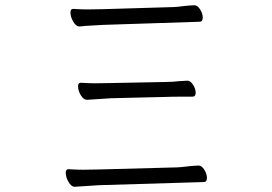

<svg xmlns="http://www.w3.org/2000/svg" viewBox="-20 -715 1040 733"><path d="M266 -2H265Q252 -2 241.5 -20.5Q231 -39 231 -55Q231 -69 241 -69H243Q273 -67 297 -67L357 -68L655 -76Q666 -76 698 -80Q709 -81 719.5 -82Q730 -83 738 -83Q750 -83 760 -67Q770 -51 770 -36Q770 -20 758 -20L358 -8Q339 -7 266 -2ZM304 -616Q290 -614 284 -614H283Q270 -614 259.5 -632.5Q249 -651 249 -667Q249 -681 259 -681H261Q291 -679 314 -679L373 -680L641 -688Q653 -688 683 -692Q694 -693 704 -694Q714 -695 722 -695Q734 -695 744 -679Q754 -663 754 -648Q754 -632 742 -632L374 -620ZM613 -345 405 -340Q381 -339 313 -334H312Q299 -334 288.5 -351.5Q278 -369 278 -385Q278 -399 288 -399H290Q320 -397 344 -397L404 -398L612 -402Q627 -402 640 -403Q653 -404 662 -405L695 -407Q707 -407 717 -391.5Q727 -376 727 -361Q727 -346 715 -346H689Q632 -346 613 -345Z"/></svg>

Font: Fusion Kai T
Style: Regular
Weight: 400
Designer: Fontworks Inc.
Version: Version 24.134;May 13, 2024